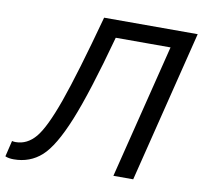

<svg xmlns="http://www.w3.org/2000/svg" viewBox="-130 -797 936 887"><g transform="rotate(10 338.5 -353.5)"><path d="M457 0 614 -630H357Q284 -362 229 -227Q174 -92 120 -43.5Q66 5 -10 5Q-34 5 -50 -2L-32 -77Q-24 -75 -15 -75Q39 -75 78.5 -122Q118 -169 165.5 -302.5Q213 -436 288 -712H727L550 0Z"/></g></svg>

Font: CST
Style: Italic
Weight: 400
Italic angle: -14°
Version: Version 1.00